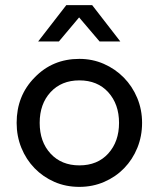

<svg xmlns="http://www.w3.org/2000/svg" viewBox="-20 -720 620 750"><path d="M115 -417Q185 -490 290 -490Q341 -490 385.5 -470.5Q430 -451 463.5 -417Q497 -383 516 -337.5Q535 -292 535 -240Q535 -188 516.5 -142.5Q498 -97 465 -63Q432 -29 387 -9.5Q342 10 290 10Q237 10 192.5 -9.5Q148 -29 115 -63Q82 -97 63.5 -142.5Q45 -188 45 -240Q45 -346 115 -417ZM290 -406Q220 -406 177.5 -360Q135 -314 135 -240Q135 -166 177.5 -120Q220 -74 290 -74Q361 -74 403 -120.5Q445 -167 445 -240Q445 -313 403 -359.5Q361 -406 290 -406ZM289 -652 210 -558H129L239 -700H340L450 -558H369Z"/></svg>

Font: Baumans
Style: Regular
Weight: 400
Designer: Henadij Zarechnjuk
Foundry: Cyreal (www.cyreal.org)
Version: Version 001.002